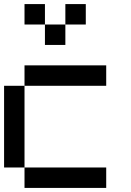

<svg xmlns="http://www.w3.org/2000/svg" viewBox="-20 -920 640 940"><path d="M0 -100V-500H100V-100ZM100 -100H500V0H100ZM100 -500V-600H500V-500ZM100 -800V-900H200V-800ZM200 -700V-800H300V-700ZM300 -800V-900H400V-800Z"/></svg>

Font: Galmuri9 Regular
Style: Regular
Weight: 400
Designer: Lee Minseo (quiple)
Version: Version 2.399;hotconv 1.1.1;makeotfexe 2.6.0 DEVELOPMENT